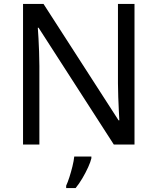

<svg xmlns="http://www.w3.org/2000/svg" viewBox="-20 -734 800 975"><path d="M663 0H558L176 -593H172Q174 -570 175.5 -538.5Q177 -507 178.5 -471.5Q180 -436 180 -399V0H97V-714H201L582 -123H586Q585 -139 583.5 -171Q582 -203 580.5 -241Q579 -279 579 -311V-714H663ZM444 70Q440 88 427.5 115.5Q415 143 398.5 171Q382 199 364 221H316V209Q324 192 332.5 165.5Q341 139 348 110.5Q355 82 357 61H444Z"/></svg>

Font: Noto Sans Hebrew
Style: Regular
Weight: 400
Designer: Monotype Design Team
Foundry: Monotype Imaging Inc.
Version: Version 2.003;January 10, 2023;FontCreator 14.0.0.2877 64-bi